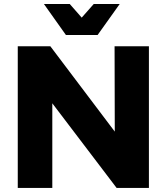

<svg xmlns="http://www.w3.org/2000/svg" viewBox="-20 -930 826 950"><path d="M67.9 0ZM546.9 -701.2H716.8V0H557.1L238.8 -418.9V0H67.9V-701.2H229L547.9 -278.8ZM443.8 -910.2H572.3L462.9 -756.8H306.2L197.3 -910.2H325.2L384.3 -842.8Z"/></svg>

Font: Argentum Sans
Style: Bold
Weight: 700
Designer: Julieta Ulanovsky (Modified by Cristiano Sobral)
Foundry: Julieta Ulanovsky
Version: Version 1.000; ttfautohint (v1.5.65-e2d9)